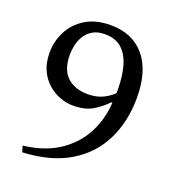

<svg xmlns="http://www.w3.org/2000/svg" viewBox="-131 -811 826 915"><g transform="rotate(20 282.5 -353.0)"><path d="M85 4 76 -27Q181 -39 253 -86Q325 -133 364 -205.5Q403 -278 408 -365H402Q374 -335 335.5 -311.5Q297 -288 235 -288Q203 -288 170 -300Q137 -312 108.5 -336.5Q80 -361 62.5 -398.5Q45 -436 45 -488Q45 -545 71 -596Q97 -647 148.5 -678.5Q200 -710 275 -710Q386 -710 448 -636.5Q510 -563 510 -427Q510 -307 463.5 -212Q417 -117 322.5 -60Q228 -3 85 4ZM139 -512Q139 -436 178 -399.5Q217 -363 283 -363Q322 -363 352 -375.5Q382 -388 411 -414Q411 -418 411 -422.5Q411 -427 411 -432Q411 -499 396.5 -550.5Q382 -602 350 -631Q318 -660 264 -660Q227 -660 202.5 -645.5Q178 -631 164 -608Q150 -585 144.5 -559.5Q139 -534 139 -512Z"/></g></svg>

Font: Hedvig Letters Serif 14pt
Style: Regular
Weight: 400
Designer: Alexander Örn & Tor Weibull
Foundry: Kanon Foundry
Version: Version 1.000; ttfautohint (v1.8.4.7-5d5b)